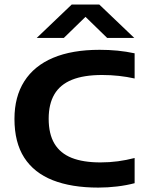

<svg xmlns="http://www.w3.org/2000/svg" viewBox="-20 -823 649 850"><path d="M415 7.5Q296.5 7.5 213.5 -25.2Q130.5 -58 87.2 -125.2Q44 -192.5 44 -296.5Q44 -394.5 87.5 -463Q131 -531.5 215 -567Q299 -602.5 421 -602.5Q462 -602.5 500.2 -598.8Q538.5 -595 576 -587V-475.5Q542.5 -483 506.5 -487Q470.5 -491 432 -491Q351 -491 298.5 -469.8Q246 -448.5 220.8 -405.5Q195.5 -362.5 195.5 -297.5Q195.5 -230 221 -187.2Q246.5 -144.5 297.2 -124.2Q348 -104 424.5 -104Q465 -104 502 -109Q539 -114 576 -123.5V-12Q540 -2.5 498.5 2.5Q457 7.5 415 7.5ZM142.5 -655 297.5 -803H419.5L574.5 -655H454.5L344 -762.5H373L262.5 -655Z"/></svg>

Font: Encode Sans SC Expanded SemiBold
Style: Regular
Weight: 600
Width: 7
Designer: Multiple Designers
Foundry: Impallari Type
Version: Version 3.002